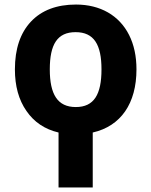

<svg xmlns="http://www.w3.org/2000/svg" viewBox="-20 -576 659 836"><path d="M574.2 -273.9C574.2 -331.1 563.5 -381.3 542 -423.8C499 -509.3 416 -556.2 311 -556.2C226.6 -556.2 161.1 -531.2 114.7 -481.9C68.4 -432.6 44.9 -363.3 44.9 -273.9C44.9 -201.2 61.5 -141.1 95.2 -92.8C128.4 -44.4 174.8 -13.2 234.9 1V240.2H383.8V1C506.3 -26.9 574.2 -125.5 574.2 -273.9ZM196.8 -273.9C196.8 -382.8 229.5 -436 309.1 -436C389.2 -436 421.9 -381.8 421.9 -273.9C421.9 -165 389.6 -109.9 310.1 -109.9C230 -109.9 196.8 -166 196.8 -273.9Z"/></svg>

Font: Noto Reveo Sans
Style: Bold
Weight: 700
Designer: Monotype Design team
Foundry: Monotype Imaging Inc.
Version: Version 1.04